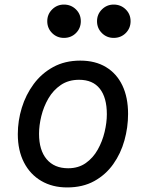

<svg xmlns="http://www.w3.org/2000/svg" viewBox="-20 -805 640 841"><path d="M274 16Q209.5 16 160.8 -12.5Q112 -41 85 -93.5Q58 -146 58 -217.5Q58 -276 75.5 -333Q93 -390 127.5 -436.8Q162 -483.5 213.2 -511.5Q264.5 -539.5 331.5 -539.5Q397.5 -539.5 444.2 -511.2Q491 -483 516 -430.8Q541 -378.5 541 -306Q541 -247 525 -189.8Q509 -132.5 476 -86Q443 -39.5 392.8 -11.8Q342.5 16 274 16ZM278.5 -68Q323.5 -68 355.8 -90.8Q388 -113.5 408.2 -149.8Q428.5 -186 438.2 -227Q448 -268 448 -304.5Q448 -377.5 417.2 -416.5Q386.5 -455.5 326.5 -455.5Q280 -455.5 246.5 -432.8Q213 -410 192 -373.8Q171 -337.5 161 -296.5Q151 -255.5 151 -219Q151 -147 184.5 -107.5Q218 -68 278.5 -68ZM260 -639Q229.5 -639 208.2 -660.2Q187 -681.5 187 -712Q187 -742.5 208.5 -763.8Q230 -785 260 -785Q291 -785 312.5 -764Q334 -743 334 -712.2Q334 -681.5 312.8 -660.2Q291.5 -639 260 -639ZM478 -639Q447.5 -639 426.2 -660.2Q405 -681.5 405 -712Q405 -742.5 426.5 -763.8Q448 -785 478 -785Q509 -785 530.5 -764Q552 -743 552 -712.2Q552 -681.5 530.8 -660.2Q509.5 -639 478 -639Z"/></svg>

Font: Google Sans Code
Style: Italic
Weight: 400
Italic angle: -10°
Monospace: yes
Designer: Google Sans Code Authors
Foundry: Google LLC
Version: Version 6.000